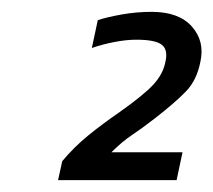

<svg xmlns="http://www.w3.org/2000/svg" viewBox="-20 -674 360 324"><path d="M78 -370 85 -402Q105 -426 129 -445.5Q153 -465 182 -485Q223 -514 239 -531.5Q255 -549 259 -569Q264 -590 253 -598.5Q242 -607 210 -607Q193 -607 172.5 -603Q152 -599 135 -593L145 -640Q160 -645 185 -649.5Q210 -654 236 -654Q282 -654 304 -629Q326 -604 318 -569Q312 -539 294.5 -520.5Q277 -502 241 -474Q219 -457 202.5 -446Q186 -435 168 -417H288L278 -370Z"/></svg>

Font: Kanit Light
Style: Italic
Weight: 300
Italic angle: -12°
Designer: Katatrad Team
Foundry: CadsonDemak
Version: Version 2.000; ttfautohint (v1.8.3)